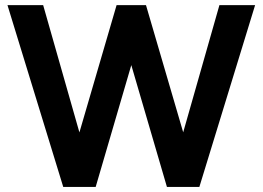

<svg xmlns="http://www.w3.org/2000/svg" viewBox="-20 -739 1038 759"><path d="M333 -78.4 253.7 -77.9 440.9 -718.8H557.1L744.6 -77.9L665 -78.4L847.4 -718.8H988.5L768.1 0H639.9L452.4 -641.1H545.7L358.2 0H230L9.5 -718.8H150.6Z"/></svg>

Font: Min Sans VF VF
Style: Regular
Weight: 400
Designer: Jinseong-Kim, NotoSansCJK, Nunito
Foundry: Jinseong-Kim
Version: Version 1.420;Glyphs 3.1.2 (3151)